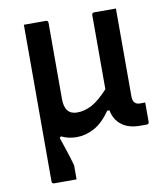

<svg xmlns="http://www.w3.org/2000/svg" viewBox="-82 -604 765 873"><g transform="rotate(-10 300.0 -167.0)"><path d="M188 -534Q199 -534 199 -523V-171Q199 -99 257 -99Q292 -99 326 -117.5Q360 -136 401 -181V-523Q401 -534 412 -534H512V-129Q512 -108 521 -99Q529 -90 544 -90H569V-1Q569 10 558 10H528Q474 10 442 -15.5Q410 -41 403 -83H392Q357 -32 317 -10.5Q277 11 236 11Q197 11 165 -5L158 1Q178 58 189.5 95.5Q201 133 201 135V200H98Q87 200 87 189V-534Z"/></g></svg>

Font: Recursive Mn Lnr St Med
Style: Regular
Weight: 500
Monospace: yes
Version: Version 1.079;hotconv 1.0.112;makeotfexe 2.5.65598; ttfautoh